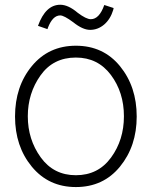

<svg xmlns="http://www.w3.org/2000/svg" viewBox="-20 -755 626 792"><path d="M42 -274.4Q42 -398.4 111.3 -482.4Q180.7 -566.4 293 -566.4Q406.2 -566.4 475.1 -481.9Q543.9 -397.5 543.9 -274.4Q543.9 -152.3 475.1 -67.9Q406.2 16.6 293 16.6Q180.7 16.6 111.3 -67.4Q42 -151.4 42 -274.4ZM94.7 -275.4Q94.7 -179.7 147.9 -106Q201.2 -32.2 293 -32.2Q384.8 -32.2 438 -105Q491.2 -177.7 491.2 -275.4Q491.2 -374 437.5 -445.8Q383.8 -517.6 293 -517.6Q199.2 -517.6 147 -443.8Q94.7 -370.1 94.7 -275.4ZM410.2 -734.4 449.2 -721.7Q447.3 -719.7 447.3 -714.8Q435.5 -675.8 409.7 -653.8Q383.8 -631.8 351.6 -631.8Q321.3 -631.8 282.2 -663.1Q244.1 -691.4 228.5 -691.4Q197.3 -691.4 177.7 -640.6L175.8 -634.8L136.7 -648.4Q168 -735.4 228.5 -735.4Q261.7 -735.4 300.8 -702.1Q335.9 -675.8 354.5 -675.8Q389.6 -675.8 410.2 -734.4Z"/></svg>

Font: Thabit
Style: Regular
Weight: 500
Designer: Regenerated by Nadim Shaikli
Foundry: MAK Alagha
Version: 0.01